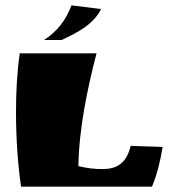

<svg xmlns="http://www.w3.org/2000/svg" viewBox="-20 -700 642 720"><path d="M274 -77C276 -216 307 -365 342 -500H54C44 -430 40 -355 40 -281C40 -180 47 -81 59 0H550C569 -46 580 -91 590 -149L470 -153C454 -87 418 -66 364 -66C334 -66 308 -69 274 -77ZM248 -680C228 -626 196 -583 145 -550H211C271 -578 330 -608 359 -666Z"/></svg>

Font: Ruslan Display
Style: Regular
Weight: 400
Designer: Denis Masharov, Vladimir Rabdu
Foundry: Denis Masharov, Vladimir Rabdu
Version: Version 1.001